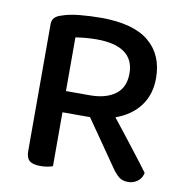

<svg xmlns="http://www.w3.org/2000/svg" viewBox="-73 -690 740 768"><g transform="rotate(10 297.0 -306.0)"><path d="M190 -2Q182 1 169 3.5Q156 6 140 6Q109 6 95.5 -5.5Q82 -17 82 -44V-560Q82 -577 91.5 -586.5Q101 -596 118 -601Q149 -612 192 -616Q235 -620 278 -620Q408 -620 471.5 -567.5Q535 -515 535 -420Q535 -354 500.5 -307.5Q466 -261 402 -238Q426 -208 449 -178.5Q472 -149 492.5 -122.5Q513 -96 529.5 -74.5Q546 -53 556 -39Q551 -16 534 -4Q517 8 497 8Q473 8 459 -3.5Q445 -15 431 -35L302 -221H190ZM286 -307Q351 -307 389 -335Q427 -363 427 -420Q427 -476 388.5 -504Q350 -532 275 -532Q252 -532 229.5 -530Q207 -528 189 -525V-307Z"/></g></svg>

Font: Baloo Paaji 2 Medium
Style: Regular
Weight: 500
Designer: Shuchita Grover, Noopur Datye and Ek Type
Foundry: Ek Type
Version: Version 1.640;hotconv 1.0.111;makeotfexe 2.5.65597; ttfautoh